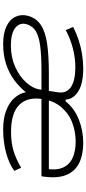

<svg xmlns="http://www.w3.org/2000/svg" viewBox="315 -855 548 1218"><g transform="rotate(90 589.0 -246.0)"><path d="M259 8Q190 8 146 -13.5Q102 -35 85.5 -72Q69 -109 81 -152Q96 -203 139 -231.5Q182 -260 258 -271Q334 -282 448 -282H579L571 -235H426Q333 -235 271.5 -227Q210 -219 177.5 -199Q145 -179 134 -142Q121 -98 156 -69.5Q191 -41 269 -41Q343 -41 403.5 -68Q464 -95 502 -137Q540 -179 547 -220L565 -336Q575 -393 533 -421.5Q491 -450 406 -450Q348 -450 287.5 -434.5Q227 -419 171 -389L151 -436Q189 -456 233 -470.5Q277 -485 323.5 -492.5Q370 -500 414 -500Q508 -500 558 -469.5Q608 -439 612 -388H623Q666 -443 737 -471.5Q808 -500 885 -500Q962 -500 1014.5 -474Q1067 -448 1089.5 -393.5Q1112 -339 1101 -254L1098 -235H584L591 -282H1082L1050 -258Q1062 -325 1044.5 -368Q1027 -411 984 -431.5Q941 -452 878 -452Q816 -452 758.5 -430.5Q701 -409 660 -361Q619 -313 607 -237L608 -239Q594 -145 646 -93.5Q698 -42 817 -42Q884 -42 936 -57.5Q988 -73 1044 -106L1064 -63Q1020 -30 950.5 -11Q881 8 801 8Q732 8 681.5 -11Q631 -30 601.5 -63.5Q572 -97 565 -136Q534 -97 489.5 -63.5Q445 -30 387.5 -11Q330 8 259 8Z"/></g></svg>

Font: Nunito Sans 7pt Expanded ExtraLight
Style: Italic
Weight: 250
Width: 7
Italic angle: -9°
Designer: Vernon Adams
Foundry: Vernon Adams
Version: Version 3.101;gftools[0.9.27]